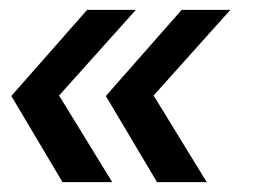

<svg xmlns="http://www.w3.org/2000/svg" viewBox="-20 -490 548 390"><path d="M107 -120 3 -295 157 -470H256L100 -296L208 -120ZM299 -120 195 -295 349 -470H448L292 -296L400 -120Z"/></svg>

Font: Host Grotesk
Style: Italic
Weight: 400
Italic angle: -8°
Designer: Doğukan Karapınar based on Poppins by Indian Type Foundry, Jonny Pinhorn
Foundry: Element Type
Version: Version 1.001; ttfautohint (v1.8.4.7-5d5b)